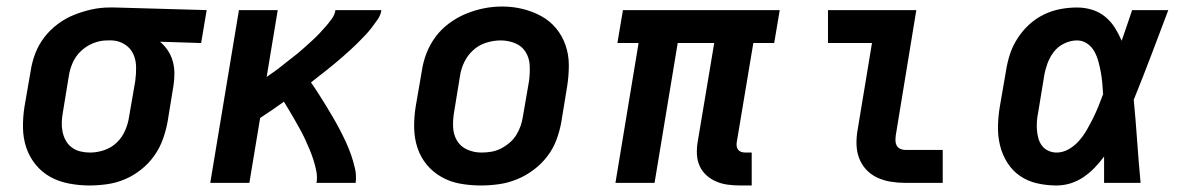

<svg xmlns="http://www.w3.org/2000/svg" viewBox="-20 -561 3640 589"><path d="M254 8Q223 8 191.5 2Q160 -4 134 -18.5Q108 -33 89 -56.5Q70 -80 60.5 -108.5Q51 -137 50.5 -169Q50 -201 55 -233L74 -343Q78 -370 88 -396.5Q98 -423 115.5 -446Q133 -469 157 -487Q181 -505 207.5 -515.5Q234 -526 261 -532Q288 -538 316 -538Q320 -538 324 -538Q328 -538 333 -538L614 -530L597 -429L471 -433Q485 -421 495 -406Q505 -391 510 -373Q515 -355 515 -335.5Q515 -316 512 -297L494 -187Q489 -160 479.5 -133.5Q470 -107 453 -83Q436 -59 412.5 -40.5Q389 -22 363 -11Q337 0 309 4Q281 8 254 8ZM256 -93Q278 -93 300 -100.5Q322 -108 338.5 -124Q355 -140 364 -161Q373 -182 376 -203L395 -313Q398 -335 397.5 -356.5Q397 -378 388.5 -396Q380 -414 362.5 -425Q345 -436 324 -437H316Q314 -437 312.5 -437Q311 -437 309 -437Q287 -437 266 -428.5Q245 -420 228.5 -404.5Q212 -389 203 -368.5Q194 -348 191 -327L173 -217Q170 -201 169.5 -186Q169 -171 172 -156.5Q175 -142 182 -129.5Q189 -117 200.5 -108.5Q212 -100 226.5 -96.5Q241 -93 256 -93Z M625 0 713 -530H832L798 -325Q811 -334 823 -342.5Q835 -351 846.5 -360.5Q858 -370 870 -379Q882 -388 893.5 -397.5Q905 -407 916 -417Q927 -427 938 -437Q949 -447 959.5 -458Q970 -469 979.5 -480Q989 -491 998 -503.5Q1007 -516 1009 -530H1150Q1148 -515 1139 -502Q1130 -489 1120.5 -476.5Q1111 -464 1100 -452.5Q1089 -441 1078 -430Q1067 -419 1055.5 -408.5Q1044 -398 1032 -387.5Q1020 -377 1008 -367Q996 -357 983.5 -347Q971 -337 958.5 -327.5Q946 -318 934 -308Q946 -291 957.5 -273Q969 -255 980 -237Q991 -219 1001.5 -201Q1012 -183 1022 -164Q1032 -145 1041 -125.5Q1050 -106 1057 -86Q1064 -66 1069 -44Q1074 -22 1071 0H951Q954 -18 950.5 -35.5Q947 -53 942 -69Q937 -85 930.5 -100.5Q924 -116 917 -131.5Q910 -147 902 -161.5Q894 -176 885.5 -191Q877 -206 868.5 -220Q860 -234 851 -249Q833 -236 814.5 -223.5Q796 -211 778 -199L745 0Z M1455 8Q1423 8 1392 2.5Q1361 -3 1334.5 -18Q1308 -33 1289 -56Q1270 -79 1260.5 -108Q1251 -137 1250.5 -169Q1250 -201 1255 -233L1274 -343Q1278 -371 1288.5 -398Q1299 -425 1316.5 -448.5Q1334 -472 1358.5 -490Q1383 -508 1410 -519Q1437 -530 1464.5 -535.5Q1492 -541 1521 -541Q1553 -541 1583.5 -533.5Q1614 -526 1640.5 -511.5Q1667 -497 1686 -474Q1705 -451 1715 -422Q1725 -393 1725 -361Q1725 -329 1720 -297L1702 -187Q1697 -159 1687 -132Q1677 -105 1659 -81.5Q1641 -58 1617 -40Q1593 -22 1566 -11Q1539 0 1511 4Q1483 8 1455 8ZM1457 -93Q1472 -93 1487 -95.5Q1502 -98 1516 -105Q1530 -112 1542.5 -122.5Q1555 -133 1563.5 -146.5Q1572 -160 1577 -174.5Q1582 -189 1584 -203L1603 -313Q1606 -337 1605 -360Q1604 -383 1592.5 -401.5Q1581 -420 1560 -428.5Q1539 -437 1516 -437Q1494 -437 1471.5 -430Q1449 -423 1431.5 -407Q1414 -391 1404 -370Q1394 -349 1391 -327L1373 -217Q1369 -194 1370 -171Q1371 -148 1382 -129.5Q1393 -111 1413.5 -102Q1434 -93 1457 -93Z M2250 8Q2231 8 2212.5 5.5Q2194 3 2177.5 -4Q2161 -11 2147.5 -23Q2134 -35 2126.5 -51.5Q2119 -68 2118 -87Q2117 -106 2120 -124L2171 -429H2059L1988 0H1868L1939 -429H1874L1891 -530H2372L2355 -429H2291L2240 -124Q2239 -118 2240 -112Q2241 -106 2244.5 -101.5Q2248 -97 2254 -95Q2260 -93 2267 -93H2286V8Z M2757 0Q2735 0 2713 -3.5Q2691 -7 2671.5 -16Q2652 -25 2637.5 -40.5Q2623 -56 2615.5 -76Q2608 -96 2607.5 -118.5Q2607 -141 2611 -163L2655 -429H2520V-530H2791L2728 -146Q2727 -138 2727 -130Q2727 -122 2730.5 -115Q2734 -108 2741.5 -104.5Q2749 -101 2757 -101H2872V0Z M3221 8Q3191 8 3162 1.5Q3133 -5 3109.5 -21Q3086 -37 3070.5 -61.5Q3055 -86 3048 -114Q3041 -142 3041.5 -172.5Q3042 -203 3047 -233L3066 -343Q3070 -369 3078 -394Q3086 -419 3101 -442.5Q3116 -466 3136.5 -485Q3157 -504 3181.5 -516Q3206 -528 3232 -533Q3258 -538 3284 -538Q3308 -538 3330.5 -531Q3353 -524 3370.5 -509.5Q3388 -495 3400 -476Q3412 -457 3421 -436Q3429 -459 3437 -482.5Q3445 -506 3453 -530H3564Q3538 -461 3512 -392.5Q3486 -324 3458 -255Q3464 -192 3468.5 -128Q3473 -64 3479 0H3367Q3367 -20 3367 -40.5Q3367 -61 3367 -81Q3354 -63 3338 -46.5Q3322 -30 3303.5 -17.5Q3285 -5 3264 1.5Q3243 8 3221 8ZM3221 -93Q3241 -93 3259 -103.5Q3277 -114 3290.5 -129.5Q3304 -145 3314 -162.5Q3324 -180 3333 -198Q3342 -216 3349.5 -234.5Q3357 -253 3364 -272Q3363 -289 3361.5 -306Q3360 -323 3357 -339.5Q3354 -356 3349.5 -372.5Q3345 -389 3337 -403.5Q3329 -418 3315 -427.5Q3301 -437 3284 -437Q3264 -437 3244.5 -427.5Q3225 -418 3212.5 -401.5Q3200 -385 3193 -365.5Q3186 -346 3183 -327L3165 -217Q3162 -203 3161 -189.5Q3160 -176 3161 -162.5Q3162 -149 3165.5 -136.5Q3169 -124 3176.5 -114Q3184 -104 3196 -98.5Q3208 -93 3221 -93Z"/></svg>

Font: Iosevka Curly Extended
Style: Bold Italic
Weight: 700
Width: 7
Italic angle: -9°
Monospace: yes
Designer: Belleve Invis
Foundry: Belleve Invis
Version: Version 11.1.0; ttfautohint (v1.8.3)